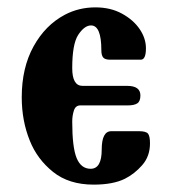

<svg xmlns="http://www.w3.org/2000/svg" viewBox="-20 -488 462 521"><path d="M357 -132Q376 -132 381.5 -125.5Q387 -119 387 -99Q387 -64 366 -40Q345 -16 319 -3Q287 13 234 13Q167 13 124 -21.5Q81 -56 61 -106Q39 -160 39 -224Q39 -304 71 -362Q103 -420 156 -448Q194 -468 239 -468Q280 -468 311 -451Q342 -434 359 -409Q376 -384 376 -357Q376 -326 362 -326Q362 -326 361 -326H279Q265 -326 260 -332Q255 -338 255 -352Q255 -419 227 -419Q209 -419 192 -393Q176 -368 176 -303Q176 -255 204 -255H325Q361 -255 361 -229Q361 -213 352.5 -207.5Q344 -202 327 -202H198Q185 -202 180.5 -188Q176 -174 176 -158Q176 -88 188 -59Q200 -30 226 -30Q256 -30 256 -82Q256 -132 282 -132Z"/></svg>

Font: Shafarik
Style: Regular
Weight: 400
Version: Version 1.001; ttfautohint (v1.8.4.7-5d5b)